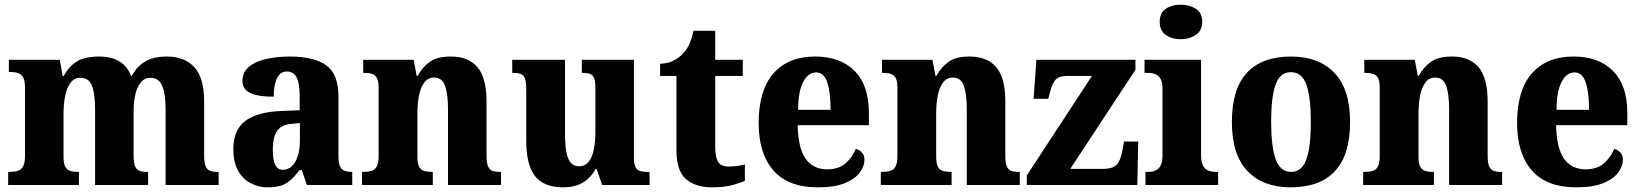

<svg xmlns="http://www.w3.org/2000/svg" viewBox="-20 -792 7023 822"><path d="M15 0V-56H21Q42 -56 56.5 -60.5Q71 -65 79 -80Q87 -95 87 -124V-419Q87 -447 79 -461Q71 -475 56.5 -479.5Q42 -484 22 -484H18V-536H236L248 -467H253Q273 -505 307 -527.5Q341 -550 405 -550Q439 -550 465.5 -541Q492 -532 511 -514Q530 -496 541 -467H545Q563 -505 599.5 -527.5Q636 -550 694 -550Q770 -550 812 -504.5Q854 -459 854 -357V-126Q854 -96 860 -81Q866 -66 879 -61Q892 -56 913 -56H916V0H689V-325Q689 -389 674.5 -424Q660 -459 624 -459Q599 -459 583 -439.5Q567 -420 559.5 -388Q552 -356 552 -318V-126Q552 -96 558 -81Q564 -66 576.5 -61Q589 -56 610 -56H614V0H387V-325Q387 -389 374 -424Q361 -459 324 -459Q298 -459 282 -437.5Q266 -416 259 -381.5Q252 -347 252 -306V-121Q252 -93 259 -79Q266 -65 280 -60.5Q294 -56 315 -56H318V0Z M1126 10Q1086 10 1052.5 -8Q1019 -26 999 -62Q979 -98 979 -154Q979 -236 1030.5 -274.5Q1082 -313 1187 -317L1263 -320V-374Q1263 -412 1258 -436.5Q1253 -461 1240.5 -473.5Q1228 -486 1208 -486Q1189 -486 1177 -473.5Q1165 -461 1158.5 -437Q1152 -413 1152 -378Q1084 -378 1051 -394Q1018 -410 1018 -446Q1018 -483 1045.5 -506Q1073 -529 1119.5 -539.5Q1166 -550 1221 -550Q1325 -550 1377 -512Q1429 -474 1429 -380V-126Q1429 -99 1434 -84Q1439 -69 1451.5 -62.5Q1464 -56 1485 -56H1488V0H1294L1272 -64H1263Q1243 -38 1224.5 -21.5Q1206 -5 1183.5 2.5Q1161 10 1126 10ZM1191 -65Q1213 -65 1229.5 -80.5Q1246 -96 1255 -124.5Q1264 -153 1264 -191V-265L1230 -262Q1199 -260 1181 -246.5Q1163 -233 1155.5 -209.5Q1148 -186 1148 -150Q1148 -122 1152.5 -103Q1157 -84 1166.5 -74.5Q1176 -65 1191 -65Z M1530 0V-56H1535Q1556 -56 1571 -60.5Q1586 -65 1593.5 -80Q1601 -95 1601 -124V-416Q1601 -444 1594 -457.5Q1587 -471 1573 -475.5Q1559 -480 1539 -480H1535V-536H1751L1764 -467H1768Q1788 -504 1819.5 -527Q1851 -550 1910 -550Q1985 -550 2024 -504.5Q2063 -459 2063 -357V-126Q2063 -96 2069 -81Q2075 -66 2087.5 -61Q2100 -56 2121 -56H2125V0H1898V-325Q1898 -389 1885.5 -424.5Q1873 -460 1838 -460Q1812 -460 1796 -438Q1780 -416 1773.5 -381.5Q1767 -347 1767 -306V-121Q1767 -93 1774 -79Q1781 -65 1795 -60.5Q1809 -56 1829 -56H1833V0Z M2391 10Q2307 10 2270 -39Q2233 -88 2233 -188V-409Q2233 -438 2228.5 -453Q2224 -468 2212.5 -474Q2201 -480 2177 -480H2173V-536H2399V-222Q2399 -178 2404 -146Q2409 -114 2422 -97Q2435 -80 2458 -80Q2484 -80 2499.5 -98.5Q2515 -117 2522 -150.5Q2529 -184 2529 -230V-418Q2529 -447 2522.5 -460Q2516 -473 2503.5 -476.5Q2491 -480 2474 -480H2471V-536H2694V-118Q2694 -89 2701 -76Q2708 -63 2721 -59.5Q2734 -56 2751 -56H2761V0H2558L2534 -69H2530Q2508 -29 2474 -9.5Q2440 10 2391 10Z M3029 10Q2957 10 2916.5 -25.5Q2876 -61 2876 -149V-467H2806V-519Q2842 -520 2867.5 -534.5Q2893 -549 2906 -565Q2920 -579 2931 -603Q2942 -627 2949 -660H3042V-536H3160V-467H3042V-163Q3042 -120 3054 -99.5Q3066 -79 3099 -79Q3118 -79 3136 -81.5Q3154 -84 3169 -88V-18Q3153 -10 3117 0Q3081 10 3029 10Z M3481 10Q3354 10 3291 -62.5Q3228 -135 3228 -265Q3228 -406 3291.5 -478Q3355 -550 3470 -550Q3577 -550 3638.5 -488.5Q3700 -427 3700 -308V-256H3395Q3397 -158 3429 -112.5Q3461 -67 3522 -67Q3570 -67 3599.5 -92.5Q3629 -118 3644 -155Q3660 -150 3670.5 -138.5Q3681 -127 3681 -108Q3681 -81 3661 -53.5Q3641 -26 3597 -8Q3553 10 3481 10ZM3536 -322Q3536 -398 3521.5 -440Q3507 -482 3474 -482Q3440 -482 3418.5 -441Q3397 -400 3397 -322Z M3751 0V-56H3756Q3777 -56 3792 -60.5Q3807 -65 3814.5 -80Q3822 -95 3822 -124V-416Q3822 -444 3815 -457.5Q3808 -471 3794 -475.5Q3780 -480 3760 -480H3756V-536H3972L3985 -467H3989Q4009 -504 4040.5 -527Q4072 -550 4131 -550Q4206 -550 4245 -504.5Q4284 -459 4284 -357V-126Q4284 -96 4290 -81Q4296 -66 4308.5 -61Q4321 -56 4342 -56H4346V0H4119V-325Q4119 -389 4106.5 -424.5Q4094 -460 4059 -460Q4033 -460 4017 -438Q4001 -416 3994.5 -381.5Q3988 -347 3988 -306V-121Q3988 -93 3995 -79Q4002 -65 4016 -60.5Q4030 -56 4050 -56H4054V0Z M4376 0V-41L4655 -467H4549Q4518 -467 4502.5 -454Q4487 -441 4476 -400L4468 -369H4405L4417 -536H4841V-493L4562 -69H4703Q4742 -69 4759.5 -85.5Q4777 -102 4786 -151L4792 -186H4853L4849 0Z M4884 0V-56H4895Q4914 -56 4928 -62.5Q4942 -69 4949.5 -84.5Q4957 -100 4957 -128V-413Q4957 -440 4949 -454Q4941 -468 4927 -474Q4913 -480 4896 -480H4880V-536H5122V-127Q5122 -99 5130 -83.5Q5138 -68 5152.5 -62Q5167 -56 5185 -56H5195V0ZM5035 -624Q4997 -624 4971 -642.5Q4945 -661 4945 -698Q4945 -737 4971 -754.5Q4997 -772 5035 -772Q5072 -772 5099.5 -754.5Q5127 -737 5127 -698Q5127 -661 5099.5 -642.5Q5072 -624 5035 -624Z M5505 10Q5388 10 5321 -59.5Q5254 -129 5254 -270Q5254 -411 5318.5 -480.5Q5383 -550 5508 -550Q5625 -550 5692.5 -480.5Q5760 -411 5760 -270Q5760 -129 5695.5 -59.5Q5631 10 5505 10ZM5507 -56Q5539 -56 5557.5 -80.5Q5576 -105 5584 -153Q5592 -201 5592 -270Q5592 -376 5573 -429.5Q5554 -483 5506 -483Q5460 -483 5441 -429.5Q5422 -376 5422 -270Q5422 -165 5441.5 -110.5Q5461 -56 5507 -56Z M5816 0V-56H5821Q5842 -56 5857 -60.5Q5872 -65 5879.5 -80Q5887 -95 5887 -124V-416Q5887 -444 5880 -457.5Q5873 -471 5859 -475.5Q5845 -480 5825 -480H5821V-536H6037L6050 -467H6054Q6074 -504 6105.5 -527Q6137 -550 6196 -550Q6271 -550 6310 -504.5Q6349 -459 6349 -357V-126Q6349 -96 6355 -81Q6361 -66 6373.5 -61Q6386 -56 6407 -56H6411V0H6184V-325Q6184 -389 6171.5 -424.5Q6159 -460 6124 -460Q6098 -460 6082 -438Q6066 -416 6059.5 -381.5Q6053 -347 6053 -306V-121Q6053 -93 6060 -79Q6067 -65 6081 -60.5Q6095 -56 6115 -56H6119V0Z M6728 10Q6601 10 6538 -62.5Q6475 -135 6475 -265Q6475 -406 6538.5 -478Q6602 -550 6717 -550Q6824 -550 6885.5 -488.5Q6947 -427 6947 -308V-256H6642Q6644 -158 6676 -112.5Q6708 -67 6769 -67Q6817 -67 6846.5 -92.5Q6876 -118 6891 -155Q6907 -150 6917.5 -138.5Q6928 -127 6928 -108Q6928 -81 6908 -53.5Q6888 -26 6844 -8Q6800 10 6728 10ZM6783 -322Q6783 -398 6768.5 -440Q6754 -482 6721 -482Q6687 -482 6665.5 -441Q6644 -400 6644 -322Z"/></svg>

Font: Noto Serif Khmer SemiCondensed ExtraBold
Style: Regular
Weight: 800
Width: 4
Designer: Danh Hong and the Monotype Design Team
Foundry: Monotype Imaging Inc.
Version: Version 2.004